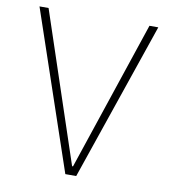

<svg xmlns="http://www.w3.org/2000/svg" viewBox="-79 -766 739 834"><g transform="rotate(10 290.0 -349.0)"><path d="M265 0 28 -698H68L288 -39H292L513 -698H552L313 0Z"/></g></svg>

Font: IBM Plex Sans Arabic ExtLt
Style: Regular
Weight: 200
Designer: Mike Abbink, Paul van der Laan, Pieter van Rosmalen, Wael Morcos, Khajak Apelian
Foundry: Bold Monday
Version: Version 1.2